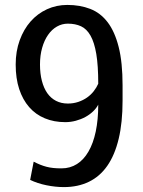

<svg xmlns="http://www.w3.org/2000/svg" viewBox="-20 -741 576 771"><path d="M227.1 -64.9Q261.7 -64.9 289.1 -82.3Q316.4 -99.6 335.4 -132.6Q354.5 -165.5 364.5 -212.9Q374.5 -260.3 374.5 -320.8Q367.2 -306.6 353.8 -293.7Q340.3 -280.8 322.8 -271.2Q305.2 -261.7 284.4 -256.1Q263.7 -250.5 242.2 -250.5Q196.8 -250.5 159.9 -265.9Q123 -281.2 97.2 -310.8Q71.3 -340.3 57.1 -383.3Q43 -426.3 43 -481.9Q43 -535.2 59.1 -579.3Q75.2 -623.5 103 -655Q130.9 -686.5 168.7 -703.9Q206.5 -721.2 250.5 -721.2Q301.3 -721.2 342.3 -705.3Q383.3 -689.5 412.1 -651.9Q440.9 -614.3 456.5 -552.5Q472.2 -490.7 472.2 -398.4V-336.9Q472.2 -248.5 456.5 -183.3Q440.9 -118.2 410.9 -75.2Q380.9 -32.2 336.9 -11Q293 10.3 236.8 10.3Q202.6 10.3 166.5 2.9Q130.4 -4.4 101.1 -18.6L115.2 -91.8Q129.4 -84.5 141.6 -79.6Q153.8 -74.7 166.7 -71.3Q179.7 -67.9 194.1 -66.4Q208.5 -64.9 227.1 -64.9ZM252.4 -325.2Q274.9 -325.2 294.4 -331.8Q314 -338.4 329.6 -349.4Q345.2 -360.4 356.4 -374.8Q367.7 -389.2 374.5 -404.8Q374.5 -477.5 366.7 -524.2Q358.9 -570.8 343.5 -597.9Q328.1 -625 305.4 -635.5Q282.7 -646 252.4 -646Q229 -646 208.5 -634.3Q188 -622.6 172.9 -600.8Q157.7 -579.1 149.2 -548.8Q140.6 -518.6 140.6 -481.9Q140.6 -445.3 148.2 -416.3Q155.8 -387.2 169.9 -366.9Q184.1 -346.7 205.1 -335.9Q226.1 -325.2 252.4 -325.2Z"/></svg>

Font: Ufes Sans
Style: Regular
Weight: 400
Designer: Ricardo Esteves, Filipe Motta, Cassio Ferreira, Ana Quintelato & Breno Mello
Foundry: ProDesignUfes - Ricardo Esteves, Filipe Motta, Cassio Ferreira, Ana Quintelato & Breno Mello (This is a derivative work,
Version: Version 2.0